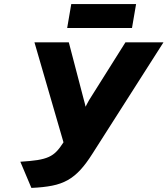

<svg xmlns="http://www.w3.org/2000/svg" viewBox="-20 -907 820 939"><path d="M133.5 12 79.5 -116Q130 -119 163.2 -124.2Q196.5 -129.5 218.5 -139.5Q240.5 -149.5 257 -166.8Q273.5 -184 290.5 -211L148.5 -700H316.5L390.5 -417Q393 -409 395 -400.5Q397 -392 398.5 -385Q401.5 -391 406 -399.5Q410.5 -408 415.5 -417L593.5 -700H779.5L432.5 -156Q402 -107.5 373 -76Q344 -44.5 311 -26Q278 -7.5 235.2 1Q192.5 9.5 133.5 12ZM308.5 -770 328.5 -887H645.5L625.5 -770Z"/></svg>

Font: Overpass Black
Style: Italic
Weight: 900
Italic angle: -10°
Designer: Delve Withrington, Dave Bailey, Thomas Jockin
Foundry: Delve Fonts LLC
Version: Version 4.000